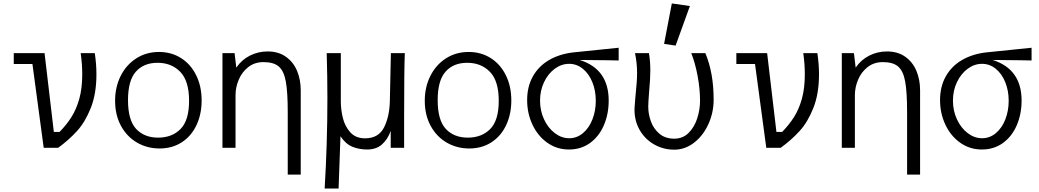

<svg xmlns="http://www.w3.org/2000/svg" viewBox="-20 -859 6040 1116"><path d="M168.5 -487H60V-550H239L293 -92H326Q367 -134 395.2 -178.5Q423.5 -223 440.8 -284.2Q458 -345.5 458 -426.5Q458 -487 449 -550H531Q540.5 -485.5 540.5 -427.5Q540.5 -314.5 508 -232.2Q475.5 -150 427.8 -97.5Q380 -45 318 0H234Z M649 -273Q649 -353 681.5 -417.8Q714 -482.5 772.2 -519.8Q830.5 -557 904 -557Q976 -557 1032.2 -521.5Q1088.5 -486 1120.2 -421.8Q1152 -357.5 1152 -275Q1152 -195.5 1122.2 -132Q1092.5 -68.5 1037 -32.2Q981.5 4 907.5 4Q835.5 4 776.5 -30.2Q717.5 -64.5 683.2 -127.5Q649 -190.5 649 -273ZM1079 -273Q1079 -388.5 1028 -441.2Q977 -494 895.5 -494Q815.5 -494 769.8 -442.5Q724 -391 724 -277Q724 -160.5 771.2 -109.8Q818.5 -59 899 -59Q980 -59 1029.5 -109.2Q1079 -159.5 1079 -273Z M1511.5 -498Q1460 -498 1423.2 -469.2Q1386.5 -440.5 1367.8 -396.2Q1349 -352 1349 -306V0H1273V-151V-296V-550H1343.5L1353.5 -466Q1385 -512 1433 -536Q1481 -560 1535.5 -560Q1598.5 -560 1642 -529Q1685.5 -498 1706.8 -446.8Q1728 -395.5 1728 -334.5V156H1652.5V-206Q1652.5 -325 1641.2 -386Q1630 -447 1600.2 -472.5Q1570.5 -498 1511.5 -498Z M1883 -289.5Q1883 -411 1879 -550H1961V-270Q1961 -222.5 1972.8 -173.8Q1984.5 -125 2016 -90Q2047.5 -55 2102 -55Q2180 -55 2212 -118Q2244 -181 2246 -272L2252 -550H2333Q2329 -458 2329 -184V0H2251V-98Q2233.5 -49 2200.2 -19.5Q2167 10 2114 10Q2067.5 10 2028.2 -6Q1989 -22 1959 -67L1948 237H1867Q1883 -26 1883 -289.5Z M2449 -273Q2449 -353 2481.5 -417.8Q2514 -482.5 2572.2 -519.8Q2630.5 -557 2704 -557Q2776 -557 2832.2 -521.5Q2888.5 -486 2920.2 -421.8Q2952 -357.5 2952 -275Q2952 -195.5 2922.2 -132Q2892.5 -68.5 2837 -32.2Q2781.5 4 2707.5 4Q2635.5 4 2576.5 -30.2Q2517.5 -64.5 2483.2 -127.5Q2449 -190.5 2449 -273ZM2879 -273Q2879 -388.5 2828 -441.2Q2777 -494 2695.5 -494Q2615.5 -494 2569.8 -442.5Q2524 -391 2524 -277Q2524 -160.5 2571.2 -109.8Q2618.5 -59 2699 -59Q2780 -59 2829.5 -109.2Q2879 -159.5 2879 -273Z M3044 -277Q3044 -355 3076.8 -414Q3109.5 -473 3169 -508.5Q3228.5 -544 3308.5 -554Q3325.5 -556.5 3488.5 -572.5L3576 -581.5V-507.5Q3542.5 -508.5 3509.2 -508.8Q3476 -509 3443 -509.5Q3411.5 -509.5 3349.5 -510.5Q3518 -457.5 3518 -274.5Q3518 -196.5 3490.2 -131.5Q3462.5 -66.5 3410 -28.2Q3357.5 10 3287 10Q3216.5 10 3161 -29.5Q3105.5 -69 3074.8 -134.8Q3044 -200.5 3044 -277ZM3443 -273.5Q3443 -332 3423.2 -381Q3403.5 -430 3368 -459Q3332.5 -488 3288 -488Q3243.5 -488 3204.8 -459.5Q3166 -431 3142.5 -382Q3119 -333 3119 -274Q3119 -215 3142.5 -164.8Q3166 -114.5 3205 -85Q3244 -55.5 3288.5 -55.5Q3333 -55.5 3368.5 -85.2Q3404 -115 3423.5 -165Q3443 -215 3443 -273.5Z M3668 -221.5Q3668 -228 3669 -242Q3670 -260.5 3671.8 -278.5Q3673.5 -296.5 3675 -314Q3679 -355 3681 -381.5Q3683 -408 3683 -435Q3683 -493 3671 -550H3752Q3760 -504 3760 -448Q3760 -401 3753 -326Q3748 -262 3748 -239Q3748 -196.5 3763.2 -153.8Q3778.5 -111 3812.5 -82Q3846.5 -53 3899 -53Q3949.5 -53 3983.2 -87.2Q4017 -121.5 4033 -172.2Q4049 -223 4049 -273Q4049 -342 4034.8 -418Q4020.5 -494 3998 -550H4080Q4104 -492 4116 -425.2Q4128 -358.5 4128 -278.5Q4128 -205 4097.8 -138Q4067.5 -71 4014.8 -30Q3962 11 3899 11Q3836.5 11 3783.5 -18.8Q3730.5 -48.5 3699.2 -101.5Q3668 -154.5 3668 -221.5ZM3990 -824 3907 -594 3840 -604 3885 -839Z M4368.5 -487H4260V-550H4439L4493 -92H4526Q4567 -134 4595.2 -178.5Q4623.5 -223 4640.8 -284.2Q4658 -345.5 4658 -426.5Q4658 -487 4649 -550H4731Q4740.5 -485.5 4740.5 -427.5Q4740.5 -314.5 4708 -232.2Q4675.5 -150 4627.8 -97.5Q4580 -45 4518 0H4434Z M5111.5 -498Q5060 -498 5023.2 -469.2Q4986.5 -440.5 4967.8 -396.2Q4949 -352 4949 -306V0H4873V-151V-296V-550H4943.5L4953.5 -466Q4985 -512 5033 -536Q5081 -560 5135.5 -560Q5198.5 -560 5242 -529Q5285.5 -498 5306.8 -446.8Q5328 -395.5 5328 -334.5V156H5252.5V-206Q5252.5 -325 5241.2 -386Q5230 -447 5200.2 -472.5Q5170.5 -498 5111.5 -498Z M5444 -277Q5444 -355 5476.8 -414Q5509.5 -473 5569 -508.5Q5628.5 -544 5708.5 -554Q5725.5 -556.5 5888.5 -572.5L5976 -581.5V-507.5Q5942.5 -508.5 5909.2 -508.8Q5876 -509 5843 -509.5Q5811.5 -509.5 5749.5 -510.5Q5918 -457.5 5918 -274.5Q5918 -196.5 5890.2 -131.5Q5862.5 -66.5 5810 -28.2Q5757.5 10 5687 10Q5616.5 10 5561 -29.5Q5505.5 -69 5474.8 -134.8Q5444 -200.5 5444 -277ZM5843 -273.5Q5843 -332 5823.2 -381Q5803.5 -430 5768 -459Q5732.5 -488 5688 -488Q5643.5 -488 5604.8 -459.5Q5566 -431 5542.5 -382Q5519 -333 5519 -274Q5519 -215 5542.5 -164.8Q5566 -114.5 5605 -85Q5644 -55.5 5688.5 -55.5Q5733 -55.5 5768.5 -85.2Q5804 -115 5823.5 -165Q5843 -215 5843 -273.5Z"/></svg>

Font: JuliaMono Light
Style: Regular
Weight: 300
Monospace: yes
Designer: cormullion
Foundry: corm
Version: Version 0.054; ttfautohint (v1.8.4)